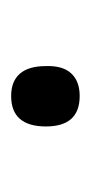

<svg xmlns="http://www.w3.org/2000/svg" viewBox="73 -446 166 353"><g transform="rotate(-90 156.5 -270.0)"><path d="M156 -207Q128 -207 114 -222.5Q100 -238 100 -269Q100 -301 114 -317Q128 -333 156 -333Q183 -333 197 -317Q211 -301 211 -269Q212 -238 197.5 -222.5Q183 -207 156 -207Z"/></g></svg>

Font: Playwrite IT Trad
Style: Regular
Weight: 400
Designer: Veronika Burian, José Scaglione
Foundry: TypeTogether
Version: Version 1.002